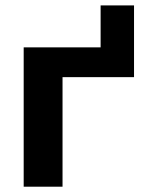

<svg xmlns="http://www.w3.org/2000/svg" viewBox="-20 -702 563 724"><path d="M485.4 -411.1H215.8V2H69.3V-523.4H359.4V-681.6H485.4Z"/></svg>

Font: Gen Shin Gothic Bold
Style: Bold
Weight: 700
Designer: [Source Han Sans]
Ryoko NISHIZUKA  (kana & ideographs); Paul D. Hunt (Latin, Greek & Cyrillic); Wenlong ZHANG  (bopomofo
Version: Version 1.002.20150607